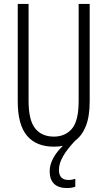

<svg xmlns="http://www.w3.org/2000/svg" viewBox="-20 -734 544 974"><path d="M279 128Q279 179 328 179Q338 179 347.5 177Q357 175 362 173V213Q345 220 319 220Q277 220 254.5 198.5Q232 177 232 135Q232 101 250.5 67.5Q269 34 299 6Q278 10 253 10Q164 10 117 -45.5Q70 -101 70 -220V-714H125V-222Q125 -124 158.5 -82.5Q192 -41 253 -41Q311 -41 345 -81Q379 -121 379 -222V-714H435V-221Q435 -143 415.5 -94.5Q396 -46 362 -21Q321 22 300 58.5Q279 95 279 128Z"/></svg>

Font: Noto Sans Hebrew ExtraCondensed Light
Style: Regular
Weight: 300
Width: 2
Designer: Monotype Design Team
Foundry: Monotype Imaging Inc.
Version: Version 2.004; ttfautohint (v1.8.4.7-5d5b)